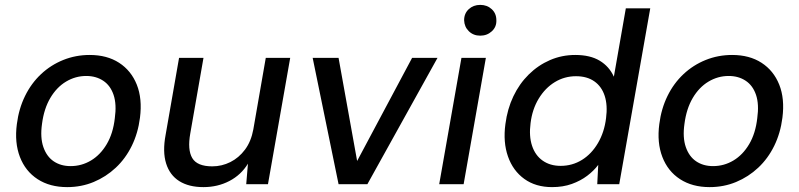

<svg xmlns="http://www.w3.org/2000/svg" viewBox="-20 -754 3272 786"><path d="M255 12Q184 12 134 -20.5Q84 -53 61.5 -111.5Q39 -170 49 -246Q57 -309 82.5 -361Q108 -413 148 -450.5Q188 -488 239 -508.5Q290 -529 347 -529Q418 -529 467.5 -497Q517 -465 540 -407.5Q563 -350 553 -272Q545 -209 519.5 -157Q494 -105 454 -67.5Q414 -30 363.5 -9Q313 12 255 12ZM269 -74Q314 -74 352.5 -97Q391 -120 417 -164Q443 -208 450 -270Q458 -327 445 -365.5Q432 -404 402.5 -423.5Q373 -443 333 -443Q289 -443 250.5 -420Q212 -397 186 -353Q160 -309 152 -247Q144 -191 157.5 -152Q171 -113 200 -93.5Q229 -74 269 -74Z M813 12Q753 12 714 -12.5Q675 -37 660 -85Q645 -133 658 -202L713 -517H813L759 -208Q747 -141 767 -107Q787 -73 849 -73Q888 -73 923 -90.5Q958 -108 983 -141.5Q1008 -175 1017 -224L1068 -517H1168L1077 0H988L995 -84Q967 -38 919 -13Q871 12 813 12Z M1366 0 1260 -517H1366L1442 -95L1667 -517H1771L1484 0Z M1778 0 1869 -517H1969L1878 0ZM1946 -608Q1918 -608 1899.5 -626Q1881 -644 1880 -671Q1880 -699 1899 -716.5Q1918 -734 1946 -734Q1974 -734 1993 -716.5Q2012 -699 2012 -671Q2013 -644 1993.5 -626Q1974 -608 1946 -608Z M2240 12Q2173 12 2126.5 -21.5Q2080 -55 2059.5 -113.5Q2039 -172 2049 -246Q2057 -308 2081.5 -359.5Q2106 -411 2144.5 -449Q2183 -487 2231.5 -508Q2280 -529 2335 -529Q2396 -529 2435 -505.5Q2474 -482 2493 -440L2542 -720H2642L2515 0H2425L2429 -79Q2411 -55 2384 -34.5Q2357 -14 2321 -1Q2285 12 2240 12ZM2275 -75Q2323 -75 2362.5 -99.5Q2402 -124 2428 -168.5Q2454 -213 2461 -270Q2468 -323 2455.5 -361.5Q2443 -400 2413 -421Q2383 -442 2338 -442Q2291 -442 2251.5 -418Q2212 -394 2185.5 -350.5Q2159 -307 2152 -250Q2145 -197 2158 -157.5Q2171 -118 2201.5 -96.5Q2232 -75 2275 -75Z M2885 12Q2814 12 2764 -20.5Q2714 -53 2691.5 -111.5Q2669 -170 2679 -246Q2687 -309 2712.5 -361Q2738 -413 2778 -450.5Q2818 -488 2869 -508.5Q2920 -529 2977 -529Q3048 -529 3097.5 -497Q3147 -465 3170 -407.5Q3193 -350 3183 -272Q3175 -209 3149.5 -157Q3124 -105 3084 -67.5Q3044 -30 2993.5 -9Q2943 12 2885 12ZM2899 -74Q2944 -74 2982.5 -97Q3021 -120 3047 -164Q3073 -208 3080 -270Q3088 -327 3075 -365.5Q3062 -404 3032.5 -423.5Q3003 -443 2963 -443Q2919 -443 2880.5 -420Q2842 -397 2816 -353Q2790 -309 2782 -247Q2774 -191 2787.5 -152Q2801 -113 2830 -93.5Q2859 -74 2899 -74Z"/></svg>

Font: DM Sans 11pt Medium
Style: Italic
Weight: 500
Italic angle: -10°
Version: Version 4.004;gftools[0.9.30]